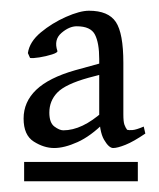

<svg xmlns="http://www.w3.org/2000/svg" viewBox="-20 -624 296 358"><path d="M251 -375Q229 -360 214 -354Q199 -348 191 -348Q183 -348 174 -363.5Q165 -379 165 -413V-514Q165 -544 157 -559.5Q149 -575 123 -575Q109 -575 94.5 -562.5Q80 -550 87 -529Q88 -526 77 -522.5Q66 -519 53.5 -517Q41 -515 36 -516L32 -525Q35 -546 56 -563.5Q77 -581 103 -592.5Q129 -604 146 -604Q182 -604 196 -583Q210 -562 210 -507V-411Q210 -397 212 -391.5Q214 -386 217 -382Q220 -381 227 -381.5Q234 -382 248 -388ZM145 -479Q102 -467 87 -451.5Q72 -436 72 -414Q72 -395 81.5 -388Q91 -381 98 -381Q133 -381 172 -416L175 -396Q149 -370 124.5 -359Q100 -348 81 -348Q62 -348 43 -360Q24 -372 24 -403Q24 -434 47.5 -456.5Q71 -479 120 -493L200 -515L202 -494ZM25 -286V-322H237V-286Z"/></svg>

Font: ChillKai
Style: Regular
Weight: 400
Designer: ChillType
Foundry: 寒蝉字型
Version: Version 2.000